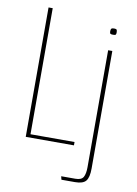

<svg xmlns="http://www.w3.org/2000/svg" viewBox="-88 -678 648 906"><g transform="rotate(10 236.0 -225.0)"><path d="M70 -620H90V-16H301V0H70ZM271 170 267 154H335Q364 154 373 138Q382 122 382 90V-470H402V93Q402 136 388 153Q374 170 336 170ZM392 -546Q382 -546 379 -548.5Q376 -551 376 -560Q376 -569 379 -572.5Q382 -576 392 -576Q402 -576 404.5 -572.5Q407 -569 407 -560Q407 -551 404.5 -548.5Q402 -546 392 -546Z"/></g></svg>

Font: Smooch Sans Thin Thin
Style: Regular
Weight: 250
Version: Version 1.010